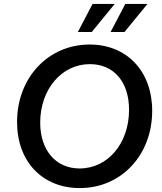

<svg xmlns="http://www.w3.org/2000/svg" viewBox="-20 -943 825 979"><path d="M387 16C598 16 756 -152 756 -378C756 -580 627 -716 437 -716C226 -716 67 -547 67 -321C67 -119 196 16 387 16ZM386 -84C265 -84 185 -176 185 -318C185 -488 295 -616 438 -616C560 -616 638 -526 638 -383C638 -212 530 -84 386 -84ZM377 -780H448L565 -923H452ZM544 -780H615L732 -923H619Z"/></svg>

Font: Uncut Sans Semibold Italic
Style: Regular
Weight: 600
Italic angle: -11°
Designer: Kasper Nordkvist
Foundry: UNCUT.wtf
Version: Version 1.304;Glyphs 3.2 (3246)